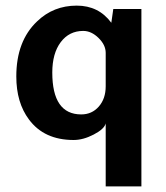

<svg xmlns="http://www.w3.org/2000/svg" viewBox="-20 -486 591 683"><path d="M356 177V-47Q351 -27 313.5 -7.5Q276 12 242 12Q137 12 83 -61Q38 -121 38 -214Q38 -340 112 -410Q170 -466 253 -466Q331 -466 376 -405L383 -454H483V177ZM356 -184V-295Q356 -296 356 -298Q356 -326 330.5 -351Q305 -376 276 -376Q226 -376 196 -336Q166 -296 166 -228Q166 -79 269 -79Q307 -79 331.5 -107Q356 -135 356 -179Q356 -182 356 -184Z"/></svg>

Font: Tajawal
Style: Bold
Weight: 700
Designer: Boutros Fonts
Foundry: Created by Boutros International 2017
Version: Version 1.700